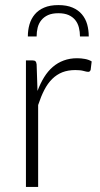

<svg xmlns="http://www.w3.org/2000/svg" viewBox="-20 -735 393 755"><path d="M127.5 -377.5Q139 -408 153.8 -431.8Q168.5 -455.5 187.8 -472Q207 -488.5 230.8 -497.2Q254.5 -506 283.5 -506Q299 -506 314 -503.2Q329 -500.5 340.5 -493.5L336.5 -460.5Q334 -452.5 327 -452.5Q321 -452.5 308.8 -456Q296.5 -459.5 276.5 -459.5Q247.5 -459.5 225.2 -450.8Q203 -442 185.2 -424.5Q167.5 -407 154.2 -381.2Q141 -355.5 130 -322V0H82V-497.5H107.5Q116 -497.5 119.5 -494Q123 -490.5 124 -482ZM209.5 -715Q242.5 -715 265.2 -705.2Q288 -695.5 302.2 -678.5Q316.5 -661.5 322.8 -639.2Q329 -617 329 -591.5H294.5Q294.5 -610 290.2 -626.8Q286 -643.5 276 -656Q266 -668.5 249.8 -675.8Q233.5 -683 209.5 -683Q185.5 -683 169.2 -675.8Q153 -668.5 142.8 -656Q132.5 -643.5 128.2 -626.8Q124 -610 124 -591.5H89.5Q89.5 -617 96 -639.2Q102.5 -661.5 116.8 -678.5Q131 -695.5 153.8 -705.2Q176.5 -715 209.5 -715Z"/></svg>

Font: Lato 2
Style: Regular
Weight: 300
Designer: Lukasz Dziedzic with Adam Twardoch and Botio Nikoltchev
Foundry: tyPoland Lukasz Dziedzic
Version: Version 2.015; 2015-08-06; http://www.latofonts.com/